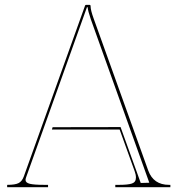

<svg xmlns="http://www.w3.org/2000/svg" viewBox="-20 -780 740 800"><path d="M199.2 -250 482.4 -250.5 566.4 -17.6 602.1 -18.6 358.4 -699.7Q346.2 -735.4 345.2 -750H342.3L88.9 -41.5Q86.4 -34.7 86.4 -30.3Q86.4 -18.6 104.2 -14.2Q122.1 -9.8 165 -9.8H180.2V0H10.7H9.8V-9.8H10.7Q43 -9.8 57.4 -17.1Q71.8 -24.4 79.1 -44.4L334.5 -756.8Q335.4 -759.8 338.9 -759.8H352.5Q357.4 -759.8 357.4 -754.9Q357.4 -737.8 370.1 -703.1L597.7 -69.3Q619.6 -9.8 684.1 -9.8H689.9V0H460.4V-9.8H477.1Q513.2 -9.8 529.8 -15.4Q546.4 -21 546.4 -40Q546.4 -52.2 541 -66.9L478.5 -240.2H196.3Z"/></svg>

Font: ZnikomitNo25
Style: Regular
Weight: 100
Designer: gluk
Foundry: gluk
Version: Version 0.56